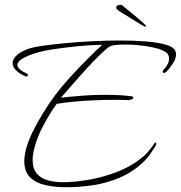

<svg xmlns="http://www.w3.org/2000/svg" viewBox="-20 -729 759 806"><path d="M259 57Q213 57 172.5 48.5Q132 40 107 16Q82 -8 82 -52Q82 -64 84 -77.5Q86 -91 90 -106Q100 -141 119 -179.5Q138 -218 163 -258Q207 -331 274 -404.5Q341 -478 409 -541Q356 -540 301.5 -534.5Q247 -529 202 -522Q157 -515 130 -506Q96 -496 74.5 -483Q53 -470 53 -456Q53 -438 95 -419Q97 -418 97 -415Q97 -406 88 -408Q60 -420 46.5 -434.5Q33 -449 33 -464Q33 -482 52.5 -499Q72 -516 108 -527Q125 -532 164 -537.5Q203 -543 256 -548Q309 -553 368.5 -556Q428 -559 485 -559Q543 -559 593 -555Q643 -551 676 -541.5Q709 -532 716 -515Q719 -509 719 -501Q719 -484 707 -464.5Q695 -445 679 -428Q674 -423 669 -423Q663 -423 663 -429Q663 -433 667 -437Q694 -465 689 -491Q687 -505 668.5 -514.5Q650 -524 622.5 -530Q595 -536 564 -539Q533 -542 506 -542Q466 -542 448 -537Q439 -535 418 -516Q397 -497 370.5 -469.5Q344 -442 317.5 -412Q291 -382 269 -357Q247 -332 236 -319Q283 -324 327.5 -327.5Q372 -331 421 -331Q445 -331 470.5 -330Q496 -329 524 -326Q540 -325 540 -319Q540 -315 533 -312Q526 -309 521 -309Q508 -309 493.5 -309.5Q479 -310 463 -310Q421 -310 375 -308Q329 -306 288 -302Q247 -298 218 -293Q187 -250 160.5 -199.5Q134 -149 123 -102Q117 -78 117 -58Q117 -21 134.5 -0.5Q152 20 181 28Q210 36 244 36Q288 36 347 26.5Q406 17 466.5 -5.5Q527 -28 573 -65Q590 -78 603.5 -94Q617 -110 628 -127Q631 -131 633 -131Q636 -131 636 -126Q636 -121 633 -116Q623 -100 611 -83Q599 -66 585 -52Q541 -9 486.5 15Q432 39 373.5 48Q315 57 259 57ZM591 -617Q587 -617 569 -627.5Q551 -638 531 -651Q511 -664 500 -670Q493 -675 480.5 -682.5Q468 -690 468 -696V-697Q468 -703 473 -706Q478 -709 485 -709Q490 -709 494 -706Q498 -703 502 -699Q511 -692 527.5 -678.5Q544 -665 560 -651.5Q576 -638 583 -631Q585 -629 589 -625Q593 -621 593 -619Q593 -617 591 -617Z"/></svg>

Font: Waterfall
Style: Regular
Weight: 400
Designer: Robert E. Leuschke
Foundry: Robert E. Leuschke
Version: Version 1.010; ttfautohint (v1.8.3)